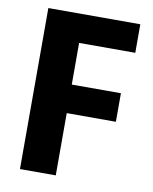

<svg xmlns="http://www.w3.org/2000/svg" viewBox="-79 -748 643 808"><g transform="rotate(10 242.5 -344.0)"><path d="M62 0V-688H455V-566H215V-388H425V-266H215V0Z"/></g></svg>

Font: Saira SemiCondensed
Style: Bold
Weight: 700
Width: 4
Designer: Hector Gatti with collaboration of the Omnibus-Type team
Foundry: Omnibus-Type
Version: Version 1.101